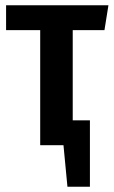

<svg xmlns="http://www.w3.org/2000/svg" viewBox="-20 -549 430 726"><path d="M255 -435V-94H320V157H235L220 0H132V-435H3V-529H390L375 -435Z"/></svg>

Font: Fira Sans Compressed Medium
Style: Regular
Weight: 500
Width: 1
Designer: bBox Type GmbH & Carrois Corporate GbR & Edenspiekermann AG
Foundry: bBox Type GmbH & Carrois Corporate GbR & Edenspiekermann AG
Version: Version 4.301